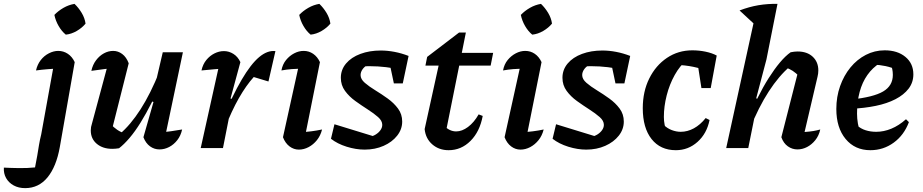

<svg xmlns="http://www.w3.org/2000/svg" viewBox="-137 -765 4768 992"><path d="M174 -412Q140 -410 109 -407.5Q78 -405 49 -401Q56 -432 73.5 -454.5Q91 -477 115.5 -489.5Q140 -502 164 -502Q191 -502 213.5 -487Q236 -472 249 -444ZM249 -444 172 -5Q154 96 108.5 151.5Q63 207 -7 207Q-41 207 -66.5 193Q-92 179 -105.5 155Q-119 131 -117 101Q-80 103 -37.5 103.5Q5 104 44 100Q51 67 55.5 39Q60 11 64.5 -16Q69 -43 76 -71L144 -447ZM248 -745Q269 -725 285 -698.5Q301 -672 305 -643Q287 -621 259.5 -605Q232 -589 203 -586Q182 -603 166 -630.5Q150 -658 144 -688Q164 -709 191 -724.5Q218 -740 248 -745Z M528 -438 443 -101 434 -125Q450 -107 468.5 -94.5Q487 -82 505 -77L481 -72Q537 -119 589 -200Q641 -281 687 -396L700 -352Q674 -289 646 -233.5Q618 -178 589.5 -132Q561 -86 532.5 -52.5Q504 -19 478 1Q459 4 443 4Q394 4 363 -22Q332 -48 332 -91Q332 -109 338 -126L429 -464L483 -417Q442 -413 405.5 -408.5Q369 -404 335 -399Q342 -431 359.5 -454Q377 -477 400 -489.5Q423 -502 448 -502Q473 -502 494.5 -486Q516 -470 528 -438ZM604 -56 656 -238 645 -242 704 -495H808L710 -29L688 -81Q719 -83 747 -87Q775 -91 804 -96Q797 -64 779 -41Q761 -18 737 -5.5Q713 7 687 7Q660 7 638 -9Q616 -25 604 -56Z M900 0 1003 -464 1019 -411Q994 -409 968.5 -407Q943 -405 904 -401Q911 -433 929 -455Q947 -477 971 -489Q995 -501 1020 -501Q1046 -501 1069 -486.5Q1092 -472 1105 -444L1054 -256L1065 -253L1015 0ZM1023 -98 1010 -143Q1064 -272 1111.5 -353Q1159 -434 1202 -470Q1245 -506 1286 -501L1250 -344L1174 -367Q1135 -324 1097.5 -258.5Q1060 -193 1023 -98Z M1433 -30 1410 -81Q1442 -83 1470.5 -86.5Q1499 -90 1527 -96Q1519 -64 1500.5 -41Q1482 -18 1457.5 -5Q1433 8 1407 8Q1381 8 1359 -8.5Q1337 -25 1325 -56L1415 -464L1431 -411Q1397 -410 1370.5 -408Q1344 -406 1317 -401Q1323 -433 1341 -455Q1359 -477 1383 -489.5Q1407 -502 1432 -502Q1459 -502 1481 -487Q1503 -472 1516 -444ZM1513 -745Q1534 -725 1550 -698.5Q1566 -672 1570 -643Q1552 -621 1524.5 -605Q1497 -589 1468 -586Q1447 -603 1431 -630.5Q1415 -658 1409 -688Q1429 -709 1456 -724.5Q1483 -740 1513 -745Z M1573 -48 1591 -123 1806 -57 1772 -58Q1790 -61 1805 -70.5Q1820 -80 1829 -93Q1838 -106 1838 -120Q1838 -141 1816.5 -160Q1795 -179 1763 -199.5Q1731 -220 1699 -243Q1667 -266 1645.5 -295.5Q1624 -325 1624 -363Q1624 -405 1651 -437Q1678 -469 1725 -486.5Q1772 -504 1830 -504Q1865 -504 1901.5 -497Q1938 -490 1974 -476L1938 -404Q1899 -413 1857.5 -418Q1816 -423 1774 -423Q1756 -423 1738 -422.5Q1720 -422 1702 -419L1760 -428Q1745 -420 1735.5 -406Q1726 -392 1726 -377Q1726 -356 1748 -337Q1770 -318 1802 -298.5Q1834 -279 1866 -256Q1898 -233 1919.5 -204Q1941 -175 1941 -137Q1941 -97 1915 -64Q1889 -31 1845 -11.5Q1801 8 1747 8Q1702 8 1654 -7Q1606 -22 1573 -48ZM1898 -334 1868 -476H1974L1944 -334Z M2181 11Q2131 11 2096.5 -19Q2062 -49 2057 -98L2134 -448H2240L2162 -60L2158 -115Q2186 -86 2220 -86Q2250 -86 2281 -109Q2312 -132 2336 -174L2357 -166Q2342 -85 2294 -37Q2246 11 2181 11ZM2061 -426 2070 -471 2235 -597H2270L2249 -492H2411L2398 -426Z M2578 -30 2555 -81Q2587 -83 2615.5 -86.5Q2644 -90 2672 -96Q2664 -64 2645.5 -41Q2627 -18 2602.5 -5Q2578 8 2552 8Q2526 8 2504 -8.5Q2482 -25 2470 -56L2560 -464L2576 -411Q2542 -410 2515.5 -408Q2489 -406 2462 -401Q2468 -433 2486 -455Q2504 -477 2528 -489.5Q2552 -502 2577 -502Q2604 -502 2626 -487Q2648 -472 2661 -444ZM2658 -745Q2679 -725 2695 -698.5Q2711 -672 2715 -643Q2697 -621 2669.5 -605Q2642 -589 2613 -586Q2592 -603 2576 -630.5Q2560 -658 2554 -688Q2574 -709 2601 -724.5Q2628 -740 2658 -745Z M2718 -48 2736 -123 2951 -57 2917 -58Q2935 -61 2950 -70.5Q2965 -80 2974 -93Q2983 -106 2983 -120Q2983 -141 2961.5 -160Q2940 -179 2908 -199.5Q2876 -220 2844 -243Q2812 -266 2790.5 -295.5Q2769 -325 2769 -363Q2769 -405 2796 -437Q2823 -469 2870 -486.5Q2917 -504 2975 -504Q3010 -504 3046.5 -497Q3083 -490 3119 -476L3083 -404Q3044 -413 3002.5 -418Q2961 -423 2919 -423Q2901 -423 2883 -422.5Q2865 -422 2847 -419L2905 -428Q2890 -420 2880.5 -406Q2871 -392 2871 -377Q2871 -356 2893 -337Q2915 -318 2947 -298.5Q2979 -279 3011 -256Q3043 -233 3064.5 -204Q3086 -175 3086 -137Q3086 -97 3060 -64Q3034 -31 2990 -11.5Q2946 8 2892 8Q2847 8 2799 -7Q2751 -22 2718 -48ZM3043 -334 3013 -476H3119L3089 -334Z M3355 11Q3275 11 3229.5 -46.5Q3184 -104 3184 -206Q3184 -292 3217.5 -359.5Q3251 -427 3309 -466Q3367 -505 3440 -505Q3475 -505 3508.5 -498Q3542 -491 3566 -478L3527 -394Q3452 -427 3354 -430L3412 -455Q3376 -426 3349 -377.5Q3322 -329 3307.5 -272Q3293 -215 3293 -161Q3293 -140 3297 -120Q3301 -100 3310 -83L3292 -120Q3310 -102 3333.5 -93Q3357 -84 3380 -84Q3415 -84 3448 -102Q3481 -120 3509 -155L3529 -145Q3515 -75 3467 -32Q3419 11 3355 11ZM3487 -310 3461 -478H3566L3535 -310Z M3737 -98 3725 -143Q3750 -204 3777.5 -259.5Q3805 -315 3834.5 -361.5Q3864 -408 3892.5 -442Q3921 -476 3948 -495Q3958 -497 3967 -498Q3976 -499 3984 -499Q4033 -499 4062 -472Q4091 -445 4091 -401Q4091 -393 4090 -385Q4089 -377 4087 -369L4020 -83Q4047 -85 4065 -88Q4083 -91 4101 -96Q4094 -64 4075.5 -41Q4057 -18 4033 -5.5Q4009 7 3983 7Q3956 7 3933.5 -9Q3911 -25 3900 -56L3986 -393L3993 -370Q3974 -389 3958.5 -399Q3943 -409 3921 -417L3945 -422Q3888 -374 3835 -292.5Q3782 -211 3737 -98ZM3615 0 3771 -713 3880 -745 3823 -458 3770 -257 3780 -253 3729 0ZM3766 -635 3684 -711Q3734 -730 3781.5 -738Q3829 -746 3880 -745Z M4360 11Q4280 11 4232 -47Q4184 -105 4184 -202Q4184 -265 4203.5 -320Q4223 -375 4257 -416.5Q4291 -458 4336.5 -481.5Q4382 -505 4434 -505Q4500 -505 4541 -471Q4582 -437 4582 -381Q4582 -339 4557.5 -307Q4533 -275 4489.5 -252.5Q4446 -230 4387.5 -218Q4329 -206 4262 -203V-251Q4376 -263 4426 -292.5Q4476 -322 4476 -378Q4476 -409 4464 -436L4498 -404Q4469 -417 4438.5 -423.5Q4408 -430 4375 -431L4409 -439Q4371 -415 4344.5 -377.5Q4318 -340 4304.5 -290Q4291 -240 4291 -178Q4291 -153 4295.5 -126.5Q4300 -100 4310 -76L4290 -118Q4310 -100 4335.5 -92Q4361 -84 4390 -84Q4429 -84 4468 -100Q4507 -116 4544 -149L4559 -134Q4534 -67 4480.5 -28Q4427 11 4360 11Z"/></svg>

Font: Piazzolla Thin
Style: Bold Italic
Weight: 700
Italic angle: -11.3°
Version: Version 2.005